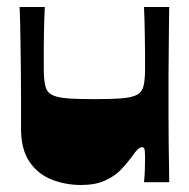

<svg xmlns="http://www.w3.org/2000/svg" viewBox="-20 -520 539 548"><path d="M211 8Q167 8 127.5 -7.5Q88 -23 64 -58.5Q40 -94 40 -153Q40 -201 40 -245Q40 -289 39.5 -327Q39 -365 38.5 -397.5Q38 -430 37.5 -455.5Q37 -481 36 -500H108Q107 -486 106.5 -468Q106 -450 105.5 -430Q105 -410 105 -390Q105 -370 105 -353Q105 -336 105 -324Q105 -294 109 -276Q113 -258 127 -250Q141 -242 170 -239.5Q199 -237 249 -237Q299 -237 328.5 -239.5Q358 -242 372 -250Q386 -258 390 -276Q394 -294 394 -324Q394 -339 394 -361.5Q394 -384 393.5 -409.5Q393 -435 392.5 -459Q392 -483 391 -500H463Q463 -491 462.5 -470.5Q462 -450 462 -422Q462 -394 461.5 -364Q461 -334 461 -305.5Q461 -277 461 -255Q461 -223 461 -184Q461 -145 461.5 -107Q462 -69 462.5 -40Q463 -11 463 0H391Q393 -19 393.5 -37.5Q394 -56 394 -69Q394 -83 393 -91.5Q392 -100 385 -100Q380 -100 373 -93.5Q366 -87 352 -67Q341 -52 324 -34.5Q307 -17 279.5 -4.5Q252 8 211 8Z"/></svg>

Font: Ojuju ExtraLight ExtraBold
Style: Regular
Weight: 800
Version: Version 1.000